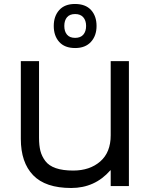

<svg xmlns="http://www.w3.org/2000/svg" viewBox="-20 -938 760 968"><path d="M358.9 -867.2Q331.5 -867.2 317.9 -851.1Q304.2 -835 304.2 -807.1Q304.2 -779.3 317.9 -763.2Q331.5 -747.1 358.9 -747.1Q386.2 -747.1 400.1 -763.4Q414.1 -779.8 414.1 -807.1Q414.1 -834.5 399.9 -850.8Q385.7 -867.2 358.9 -867.2ZM629.9 -629.9V0H538.1V-79.1H536.1Q458.5 9.8 338.9 9.8Q209 9.8 147 -54.7Q85 -119.1 85 -237.8V-629.9H176.8V-243.2Q176.8 -205.1 183.6 -177.7Q190.4 -150.4 208.3 -126.5Q226.1 -102.5 261.2 -90.3Q296.4 -78.1 349.1 -78.1Q432.6 -78.1 485.4 -124Q538.1 -169.9 538.1 -255.9V-629.9ZM466.8 -807.1Q466.8 -757.8 438.5 -726.8Q410.2 -695.8 358.9 -695.8Q306.2 -695.8 278.6 -726.6Q251 -757.3 251 -807.1Q251 -856.4 278.6 -887.2Q306.2 -918 357.9 -918Q411.1 -918 439 -887.5Q466.8 -856.9 466.8 -807.1Z"/></svg>

Font: Sinkin Sans 400 Regular
Style: Regular
Weight: 400
Designer: Keith Bates
Foundry: K-Type
Version: Sinkin Sans (version 1.0)  by Keith Bates   •   © 2014   www